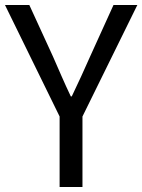

<svg xmlns="http://www.w3.org/2000/svg" viewBox="-21 -753 573 773"><path d="M219 0V-284L-1 -733H97L192 -526Q210 -485 227 -446Q244 -407 264 -365H268Q288 -407 306 -446Q324 -485 342 -526L436 -733H532L311 -284V0Z"/></svg>

Font: Noto Sans SC Thin
Style: Regular
Weight: 400
Version: Version 2.004-H2;hotconv 1.0.118;makeotfexe 2.5.65603